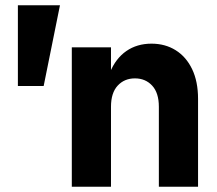

<svg xmlns="http://www.w3.org/2000/svg" viewBox="-20 -710 826 730"><path d="M48 -383V-690H208L146 -383ZM584 0V-304Q584 -357 558.5 -384.5Q533 -412 493 -412Q453 -412 427.5 -384.5Q402 -357 402 -304H376Q376 -381 398 -434.5Q420 -488 460.5 -516Q501 -544 556 -544Q608 -544 648 -519Q688 -494 710.5 -447Q733 -400 733 -334V0ZM253 0V-530H402V0Z"/></svg>

Font: Radio Canada Big
Style: Bold
Weight: 700
Designer: Étienne Aubert Bonn
Foundry: Coppers and Brasses
Version: Version 1.001